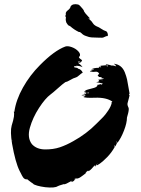

<svg xmlns="http://www.w3.org/2000/svg" viewBox="-20 -844 658 893"><path d="M399 -751.4Q401.9 -749.5 405.7 -744.8Q409.5 -740 412.9 -734.8Q416.2 -729.5 422.9 -725.2Q429.5 -721 435.2 -719Q437.1 -719 451 -710Q464.8 -701 470.5 -700Q480 -698.1 481.9 -681.9Q481.9 -677.1 480 -676.2Q475.2 -677.1 466.7 -672.4Q458.1 -667.6 453.3 -668.6Q450.5 -668.6 433.3 -669Q416.2 -669.5 405.7 -670Q395.2 -670.5 381 -676.2Q367.6 -680 359 -689.5Q357.1 -691.4 356.2 -691.4L355.2 -692.4Q354.3 -694.3 349.5 -695.2Q347.6 -695.2 346.7 -695.2Q324.8 -705.7 306.7 -721.9Q305.7 -722.9 297.1 -726.7Q295.2 -729.5 291.9 -733.8Q288.6 -738.1 288.1 -740Q287.6 -741.9 286.2 -748.1Q284.8 -754.3 286.7 -761.9Q286.7 -763.8 284.8 -766.7Q282.9 -769.5 284.8 -772.4Q285.7 -774.3 286.2 -776.2Q286.7 -778.1 286.2 -779.5Q285.7 -781 285.7 -782.4Q285.7 -783.8 286.7 -785.7Q287.6 -788.6 289.5 -790.5Q290.5 -792.4 293.3 -794.3Q296.2 -796.2 299 -799Q301.9 -801.9 302.9 -802.9Q307.6 -808.6 307.6 -811.4L308.6 -814.3Q318.1 -828.6 343.8 -822.9Q348.6 -821 353.3 -815.7Q358.1 -810.5 363.8 -803.8Q369.5 -797.1 369.5 -796.2Q369.5 -791.4 377.6 -781.4Q385.7 -771.4 392.9 -764.3Q400 -757.1 399 -757.6Q398.1 -758.1 396.2 -758.1L390.5 -759ZM580 -401.9Q581.9 -401.9 581.9 -403.8Q581.9 -405.7 582.9 -406.7Q582.9 -399 579 -385.7Q575.2 -372.4 573.3 -364.3Q571.4 -356.2 577.1 -344.8Q581 -339 576.2 -318.1Q576.2 -318.1 570.5 -297.1Q570.5 -272.4 556.7 -236.7Q542.9 -201 525.7 -179Q525.7 -179 525.7 -183.8Q524.8 -181 523.3 -177.1Q521.9 -173.3 520 -170Q518.1 -166.7 516.2 -162.9Q514.3 -163.8 514.8 -166.2Q515.2 -168.6 513.3 -169.5Q512.4 -161.9 513.3 -160Q499 -134.3 478.6 -113.3Q458.1 -92.4 444.8 -83.3Q431.4 -74.3 430.5 -75.2Q429.5 -80 433.3 -82.9Q431.4 -83.8 430 -80Q428.6 -76.2 425.2 -72.4Q421.9 -68.6 421 -69.5Q421.9 -74.3 424.8 -77.1L421.9 -75.2Q418.1 -73.3 412.4 -66.2Q406.7 -59 400.5 -53.8Q394.3 -48.6 390.5 -47.6V-51.4Q387.6 -49.5 385.2 -47.1Q382.9 -44.8 378.1 -42.9Q377.1 -41.9 381.9 -41Q380 -39 373.8 -34.3Q367.6 -29.5 364.3 -27.1Q361 -24.8 355.7 -21Q350.5 -17.1 345.2 -15.2Q340 -13.3 334.3 -12.4Q334.3 -14.3 335.2 -15.2Q334.3 -16.2 333.3 -17.1Q331.4 -10.5 323.8 -3.3Q316.2 3.8 310.5 0L317.1 -4.8Q316.2 -4.8 307.1 0.5Q298.1 5.7 289 10Q280 14.3 277.1 12.4L270.5 14.3Q263.8 16.2 256.7 18.6Q249.5 21 248.6 21.9Q235.2 31.4 190.5 26.7Q146.7 21 130.5 9.5Q135.2 9.5 136.2 9.5Q130.5 8.6 125.2 4.3Q120 0 113.3 -4.8Q106.7 -9.5 103.8 -12.4Q102.9 -9.5 106.7 -8.6Q100 -9.5 95.2 -11.9Q90.5 -14.3 87.1 -19.5Q83.8 -24.8 81.9 -28.1Q80 -31.4 76.7 -38.6Q73.3 -45.7 71.4 -48.6Q51.4 -88.6 36.2 -175.2Q26.7 -232.4 34.3 -260Q50.5 -310.5 43.8 -324.8Q44.8 -324.8 46.7 -323.8Q54.3 -379 86.7 -436.7Q119 -494.3 165.7 -541Q232.4 -608.6 283.8 -627.6Q295.2 -631.4 313.8 -624.8Q332.4 -618.1 344.3 -605.2Q356.2 -592.4 350.5 -581.9Q341 -578.1 358.1 -566.7Q360 -565.7 361.9 -563.8Q356.2 -548.6 343.8 -553.3V-551.4Q358.1 -541 363.8 -531.4Q352.4 -538.1 333.3 -538.1Q335.2 -537.1 336.2 -535.2Q333.3 -537.1 325.7 -536.2L324.8 -534.3Q324.8 -532.4 324.8 -531.4Q326.7 -530.5 329.5 -530Q332.4 -529.5 335.2 -529Q338.1 -528.6 341 -527.6Q341.9 -524.8 342.9 -524.8Q359 -521 364.8 -505.7Q359 -503.8 349.5 -494.8Q340 -485.7 330.5 -482.9Q321.9 -481 306.7 -471.9Q291.4 -462.9 283.8 -461.9Q272.4 -454.3 249 -433.3Q225.7 -412.4 215.2 -404.8Q190.5 -386.7 161.4 -341.9Q132.4 -297.1 119 -250Q105.7 -202.9 128.6 -173.3Q150.5 -149.5 189 -149Q227.6 -148.6 258.6 -159Q289.5 -169.5 321 -187.6Q381.9 -221 430.5 -270.5Q450.5 -290.5 460 -300Q469.5 -309.5 483.3 -330Q497.1 -350.5 500 -367.6Q498.1 -368.6 497.1 -368.6Q501 -369.5 502.9 -371.4Q474.3 -391.4 421.9 -389.5Q376.2 -387.6 366.7 -393.3Q372.4 -393.3 378.1 -401.9Q363.8 -398.1 359 -401.9Q377.1 -403.8 382.9 -410.5Q377.1 -410.5 372.4 -406.7Q372.4 -409.5 372.9 -409.5Q373.3 -409.5 374.8 -409.5Q376.2 -409.5 378.6 -410.5Q381 -411.4 382.9 -413.3Q372.4 -413.3 372.4 -415.2Q378.1 -415.2 380 -418.1Q378.1 -418.1 375.2 -417.1Q373.3 -416.2 372.4 -416.2V-418.1Q377.1 -424.8 390.5 -428.1Q403.8 -431.4 417.1 -435.2Q430.5 -439 433.3 -446.7Q433.3 -447.6 432.4 -449.5Q439 -449.5 443.3 -451.4Q447.6 -453.3 450.5 -454.3Q450.5 -453.3 447.6 -450.5Q453.3 -449.5 458.1 -455.2Q456.2 -457.1 425.7 -461.9Q426.7 -461.9 427.1 -461.9Q427.6 -461.9 428.6 -461.9Q433.3 -462.9 434.8 -463.3Q436.2 -463.8 439 -465.2Q441.9 -466.7 441 -468.6Q440 -470.5 437.1 -473.3Q460 -475.2 463.8 -478.1Q456.2 -480 451.4 -480Q451.4 -481 452.4 -482.4Q453.3 -483.8 453.3 -484.8Q436.2 -486.7 436.2 -485.7Q440 -487.6 440 -489.5Q428.6 -491.4 441 -500Q441.9 -501 440 -502.9L439 -504.8Q434.3 -510.5 426.7 -510.5Q419 -510.5 412.4 -509.5L407.6 -510.5Q401 -510.5 398.1 -512.4Q398.1 -513.3 401.9 -514.8Q405.7 -516.2 410.5 -518.1Q415.2 -520 417.1 -521.9Q417.1 -522.9 413.8 -521.9Q410.5 -521 407.6 -520.5Q404.8 -520 404.8 -521Q414.3 -528.6 440 -528.6Q440 -531.4 440 -533.3Q448.6 -533.3 450.5 -535.2Q447.6 -537.1 446.7 -538.1Q450.5 -538.1 477.1 -541Q474.3 -541.9 471.4 -545.7Q488.6 -542.9 502.9 -538.1L501.9 -540Q502.9 -540 511 -538.1Q519 -536.2 521 -535.2Q519 -537.1 516.2 -540Q518.1 -541 520 -541Q513.3 -542.9 509.5 -547.6Q527.6 -545.7 540.5 -535.7Q553.3 -525.7 560.5 -507.6Q567.6 -489.5 571 -474.3Q574.3 -459 577.6 -437.6Q581 -416.2 582.9 -407.6H581.9Q580 -407.6 580 -405.7Q580 -403.8 580 -401.9ZM451.4 -529.5 449.5 -530.5H443.8L442.9 -529.5ZM394.3 -420Q392.4 -416.2 387.6 -418.1ZM393.3 -411.4V-413.3H386.7V-410.5Q390.5 -408.6 393.3 -411.4ZM447.6 -449.5H451.4Q449.5 -447.6 447.6 -449.5ZM451.4 -471.4Q454.3 -469.5 458.1 -471.4ZM477.1 -535.2H481Q480 -538.1 480 -540Q479 -540 477.1 -541Q476.2 -538.1 477.1 -535.2ZM354.3 -556.2Q351.4 -557.1 347.6 -558.6Q343.8 -560 341 -561Q344.8 -556.2 352.4 -555.2ZM35.2 -194.3Q35.2 -188.6 37.1 -186.7Q36.2 -192.4 35.2 -194.3ZM327.6 -9.5V-12.4H325.7V-9.5ZM342.9 -18.1 339 -20H342.9ZM521 -181.9Q522.9 -183.8 522.9 -185.7Q521 -185.7 520 -184.8Q519 -183.8 520 -181H521Z"/></svg>

Font: KAZYinfo
Style: Bold
Weight: 700
Designer: emmanuel didier
Foundry: emmanuel didier
Version: Version 001.000